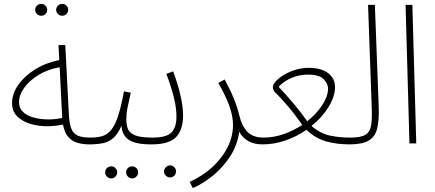

<svg xmlns="http://www.w3.org/2000/svg" viewBox="-20 -738 2240 988"><path d="M300 -657Q287 -657 278 -666Q269 -675 269 -687Q269 -700 278 -709Q287 -718 300 -718Q313 -718 322 -709Q331 -700 331 -687Q331 -675 322 -666Q313 -657 300 -657ZM193 -657Q179 -657 170 -666Q161 -675 161 -687Q161 -700 170 -709Q179 -718 193 -718Q205 -718 214 -709Q223 -700 223 -687Q223 -675 214 -666Q205 -657 193 -657Z M441 5Q407 5 379 -3Q351 -11 331.5 -33Q312 -55 304 -97Q237 -83 177.5 -91.5Q118 -100 80 -129Q42 -158 42 -207Q42 -255 73.5 -300.5Q105 -346 160 -380.5Q215 -415 285 -429L281 -506H316L334 -157Q336 -106 346 -78.5Q356 -51 379.5 -40.5Q403 -30 445 -30Q463 -30 463 -13Q463 -6 457 -0.5Q451 5 441 5ZM78 -213Q78 -181 99 -161.5Q120 -142 153.5 -133Q187 -124 225.5 -123.5Q264 -123 300 -131V-135L287 -392Q228 -382 180.5 -353.5Q133 -325 105.5 -287.5Q78 -250 78 -213Z M661 180Q647 180 638 170.5Q629 161 629 149Q629 136 638 127Q647 118 661 118Q673 118 682 127Q691 136 691 149Q691 161 682 170.5Q673 180 661 180ZM553 180Q539 180 530 170.5Q521 161 521 149Q521 136 530 127Q539 118 553 118Q565 118 574 127Q583 136 583 149Q583 161 574 170.5Q565 180 553 180Z M440 5 445 -30Q479 -30 504.5 -37Q530 -44 550.5 -67.5Q571 -91 587 -139Q603 -187 618 -268L653 -261Q642 -212 636 -183Q630 -154 630 -123Q630 -95 638.5 -74Q647 -53 675.5 -41.5Q704 -30 764 -30Q774 -30 778 -25Q782 -20 782 -13Q782 -6 776.5 -0.5Q771 5 759 5Q676 5 642 -19Q608 -43 605 -91Q587 -49 564 -28.5Q541 -8 510.5 -1.5Q480 5 440 5Z M856 175Q843 175 833.5 166Q824 157 824 145Q824 132 833.5 122.5Q843 113 856 113Q868 113 877 122.5Q886 132 886 145Q886 157 877 166Q868 175 856 175Z M759 5 764 -30Q838 -30 863 -57Q888 -84 888 -138Q888 -184 874.5 -237.5Q861 -291 836 -358L871 -371Q894 -309 908 -250Q922 -191 922 -144Q922 -72 887 -33.5Q852 5 759 5Z M972 230 956 198Q1022 168 1072.5 122Q1123 76 1151 20Q1179 -36 1179 -95Q1179 -143 1158.5 -197.5Q1138 -252 1103 -311L1136 -329Q1164 -278 1182.5 -232.5Q1201 -187 1211 -146Q1224 -90 1253 -60Q1282 -30 1335 -30Q1345 -30 1349 -25Q1353 -20 1353 -13Q1353 -6 1347 -0.5Q1341 5 1330 5Q1287 5 1257 -12.5Q1227 -30 1211 -60Q1202 8 1165 65.5Q1128 123 1076.5 165Q1025 207 972 230Z M1330 5 1335 -30Q1389 -30 1440 -48Q1491 -66 1535 -95Q1501 -145 1461.5 -191.5Q1422 -238 1393 -265Q1389 -269 1386.5 -277Q1384 -285 1384 -290Q1384 -303 1399.5 -320Q1415 -337 1441.5 -353Q1468 -369 1501 -379Q1534 -389 1569 -389Q1632 -389 1668 -362Q1704 -335 1704 -290Q1704 -242 1671 -188Q1638 -134 1583 -90Q1628 -51 1677 -40.5Q1726 -30 1783 -30Q1802 -30 1802 -13Q1802 5 1779 5Q1713 5 1658 -10.5Q1603 -26 1557 -70Q1508 -36 1450 -15.5Q1392 5 1330 5ZM1414 -291Q1452 -251 1490 -206Q1528 -161 1561 -114Q1609 -152 1638.5 -197.5Q1668 -243 1668 -282Q1668 -307 1645.5 -330.5Q1623 -354 1565 -354Q1529 -354 1498 -343.5Q1467 -333 1445 -318Q1423 -303 1414 -291Z M1779 5 1784 -30Q1837 -30 1860.5 -44.5Q1884 -59 1889.5 -92Q1895 -125 1893 -181L1874 -713H1909L1929 -185Q1931 -117 1920.5 -75.5Q1910 -34 1877 -14.5Q1844 5 1779 5Z M2087 0 2067 -713H2102L2122 0Z"/></svg>

Font: Noto Sans Arabic SemCond ExtLt
Style: Regular
Weight: 200
Width: 4
Designer: Monotype Design Team, Nadine Chahine, Nizar Qandah and Khaled Hosny
Foundry: Monotype Imaging Inc.
Version: Version 2.012; ttfautohint (v1.8.4.7-5d5b)